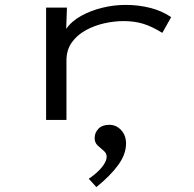

<svg xmlns="http://www.w3.org/2000/svg" viewBox="-20 -488 790 783"><path d="M168 1V-457H253L250 -370Q271 -401 310.5 -423Q350 -445 397.5 -456.5Q445 -468 492 -468Q546 -468 594 -455.5Q642 -443 678 -418L642 -354Q598 -381 562.5 -391.5Q527 -402 484 -402Q446 -402 405.5 -393Q365 -384 329.5 -364.5Q294 -345 272.5 -314.5Q251 -284 251 -241V1ZM373 275 342 241Q376 218 395.5 194Q415 170 415 151Q415 137 403 127Q391 117 378.5 105.5Q366 94 366 75Q366 53 381.5 37Q397 21 426 21Q454 21 474 42.5Q494 64 494 97Q494 141 462 185Q430 229 373 275Z"/></svg>

Font: Inconsolata ExtraExpanded Thin
Style: Regular
Weight: 100
Width: 8
Monospace: yes
Designer: Raph Levien, Cyreal, Brenton Simpson
Foundry: Raph Levien, Cyreal, Google
Version: Version 3.100; ttfautohint (v1.8.4.7-5d5b)